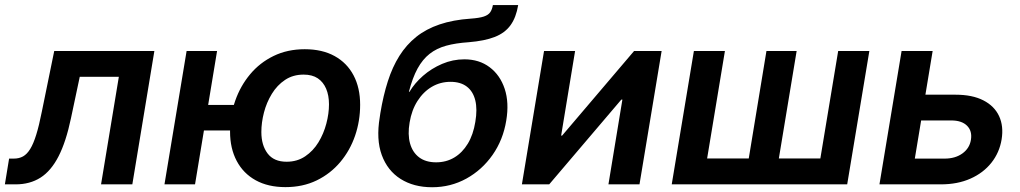

<svg xmlns="http://www.w3.org/2000/svg" viewBox="-55 -748 4140 779"><path d="M-35.2 0 -18.1 -104.5H1Q22.5 -104.5 38.6 -113.5Q54.7 -122.6 67.6 -143.6Q80.6 -164.6 92 -201.4Q103.5 -238.3 114.7 -294.9L165 -541H571.3L481.9 0H355L427.2 -436.5H268.6L232.9 -268.1Q212.9 -172.9 182.6 -113.8Q152.3 -54.7 109.4 -27.3Q66.4 0 8.3 0Z M612.3 0 702.1 -541H825.7L736.3 0ZM738.8 -218.8 756.3 -322.3H936.5L919.4 -218.8ZM1103 11.2Q1032.7 11.2 982.4 -16.6Q932.1 -44.4 905.3 -95.2Q878.4 -146 878.4 -213.9Q878.4 -279.3 899.4 -339.4Q920.4 -399.4 959.7 -446.5Q999 -493.7 1055.2 -521Q1111.3 -548.3 1181.6 -548.3Q1252.4 -548.3 1302.7 -520.5Q1353 -492.7 1379.6 -442.1Q1406.2 -391.6 1406.2 -322.8Q1406.2 -257.3 1385.7 -197.5Q1365.2 -137.7 1325.7 -90.6Q1286.1 -43.5 1230 -16.1Q1173.8 11.2 1103 11.2ZM1107.9 -91.8Q1150.9 -91.8 1183.3 -113.8Q1215.8 -135.7 1237.1 -170.7Q1258.3 -205.6 1269 -246.3Q1279.8 -287.1 1279.8 -324.7Q1279.8 -360.8 1268.3 -387.9Q1256.8 -415 1234.4 -430.2Q1211.9 -445.3 1176.8 -445.3Q1133.8 -445.3 1101.6 -423.8Q1069.3 -402.3 1047.9 -367.2Q1026.4 -332 1015.9 -291.3Q1005.4 -250.5 1005.4 -212.4Q1005.4 -158.7 1030.8 -125.2Q1056.2 -91.8 1107.9 -91.8Z M1698.2 11.7Q1623.5 11.7 1570.3 -22Q1517.1 -55.7 1493.9 -119.1Q1470.7 -182.6 1485.8 -272.5L1488.3 -289.6Q1500 -360.4 1518.6 -418.2Q1537.1 -476.1 1565.4 -521.2Q1593.8 -566.4 1633.8 -598.4Q1673.8 -630.4 1728.5 -648.9Q1783.2 -667.5 1855 -672.4Q1889.6 -674.8 1908 -680.9Q1926.3 -687 1934.1 -698.5Q1941.9 -710 1944.8 -727.5H2047.4Q2039.1 -677.2 2016.4 -645.8Q1993.7 -614.3 1952.4 -598.1Q1911.1 -582 1846.7 -576.7Q1793.9 -573.2 1755.1 -562.5Q1716.3 -551.8 1688 -529.5Q1659.7 -507.3 1639.2 -470Q1618.7 -432.6 1604 -375.5H1606.4Q1627 -410.2 1661.1 -440.2Q1695.3 -470.2 1738.8 -488.8Q1782.2 -507.3 1829.1 -507.3Q1889.2 -507.3 1931.6 -475.3Q1974.1 -443.4 1992.7 -387.5Q2011.2 -331.5 1999 -258.8Q1986.3 -180.7 1943.6 -119.6Q1900.9 -58.6 1837.2 -23.4Q1773.4 11.7 1698.2 11.7ZM1714.4 -89.4Q1755.4 -89.4 1788.1 -108.9Q1820.8 -128.4 1843 -165Q1865.2 -201.7 1873.5 -253.4Q1882.3 -304.7 1873.3 -341.1Q1864.3 -377.4 1838.9 -396.7Q1813.5 -416 1772.9 -416Q1731.4 -416 1697 -395.8Q1662.6 -375.5 1638.9 -338.4Q1615.2 -301.3 1606.9 -251Q1598.6 -202.6 1608.6 -166.3Q1618.7 -129.9 1645.5 -109.6Q1672.4 -89.4 1714.4 -89.4Z M2539.6 0H2413.6L2470.2 -343.8H2465.8L2173.3 0H2062.5L2152.3 -541H2278.3L2221.7 -197.8H2225.6L2517.6 -541H2629.4Z M2760.3 -541H2886.2L2814 -105H2982.9L3054.7 -541H3177.2L3105 -105H3273.4L3345.7 -541H3472.2L3382.3 0H2670.4Z M3661.6 -363.8H3821.8Q3890.1 -363.8 3934.8 -340.8Q3979.5 -317.9 3998.5 -277.1Q4017.6 -236.3 4008.8 -182.1Q4000 -128.9 3967.3 -87.6Q3934.6 -46.4 3882.3 -23.2Q3830.1 0 3762.2 0H3513.2L3603 -541H3729L3656.7 -104.5H3777.8Q3820.8 -104.5 3849.9 -125.5Q3878.9 -146.5 3884.3 -180.7Q3890.1 -216.3 3868.7 -237.8Q3847.2 -259.3 3804.7 -259.3H3644Z"/></svg>

Font: Inter 17pt SemiBold
Style: Italic
Weight: 600
Italic angle: -9.3988°
Version: Version 4.001;git-66647c0bb